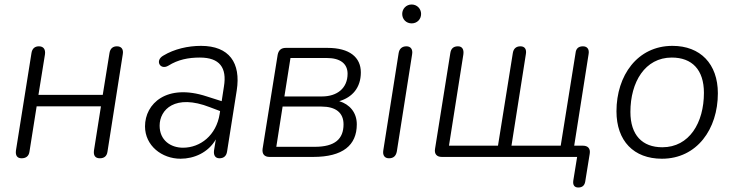

<svg xmlns="http://www.w3.org/2000/svg" viewBox="-20 -698 3265 854"><path d="M76 6C95 6 108 -3 111 -23L143 -225H429L398 -29C395 -7 403 6 424 6C443 6 455 -3 458 -23L526 -456C530 -478 521 -492 500 -492C482 -492 470 -482 467 -462L437 -276H151L180 -456C183 -478 174 -492 153 -492C135 -492 123 -482 120 -462L51 -29C48 -7 56 6 76 6Z M783 8C843 8 906 -19 940 -78L932 -29C929 -7 938 6 956 6C975 6 987 -4 990 -24L1033 -296C1052 -418 1000 -494 874 -494C816 -494 755 -480 707 -451C667 -429 693 -384 729 -406C772 -433 818 -442 869 -442C957 -442 990 -397 976 -313L966 -248L900 -269C721 -328 625 -237 625 -136C625 -50 700 8 783 8ZM690 -139C690 -210 758 -282 914 -221L959 -204L957 -191C942 -96 871 -41 794 -41C739 -41 690 -74 690 -139Z M1179 0H1373C1505 0 1567 -52 1567 -145C1567 -198 1535 -234 1489 -248C1547 -265 1585 -308 1585 -376C1585 -443 1535 -485 1437 -485H1251C1231 -485 1219 -475 1215 -454L1148 -36C1145 -13 1156 0 1179 0ZM1380 -45H1209L1237 -224H1410C1473 -224 1508 -197 1508 -145C1508 -80 1470 -45 1380 -45ZM1412 -269H1245L1272 -440H1434C1493 -440 1526 -415 1526 -370C1526 -306 1480 -269 1412 -269Z M1710 6C1730 6 1741 -4 1745 -24L1813 -456C1817 -478 1807 -492 1788 -492C1768 -492 1756 -481 1753 -461L1685 -30C1681 -7 1691 6 1710 6ZM1811 -594C1835 -594 1853 -612 1853 -636C1853 -659 1835 -678 1811 -678C1787 -678 1769 -659 1769 -636C1769 -612 1787 -594 1811 -594Z M2552 136C2570 136 2580 127 2583 110L2603 -14C2607 -37 2595 -50 2573 -50H2534L2598 -457C2602 -479 2592 -492 2573 -492C2553 -492 2542 -482 2540 -462L2474 -50H2255L2319 -457C2323 -479 2314 -492 2295 -492C2275 -492 2264 -481 2261 -462L2195 -50H1977L2041 -456C2044 -478 2036 -492 2017 -492C1997 -492 1986 -482 1983 -462L1915 -36C1911 -13 1923 0 1945 0H2547L2530 105C2527 125 2535 136 2552 136Z M2924 8C3080 8 3173 -124 3173 -283C3173 -414 3095 -494 2971 -494C2815 -494 2722 -362 2722 -203C2722 -71 2799 8 2924 8ZM2926 -43C2837 -43 2784 -97 2784 -200C2784 -333 2849 -442 2968 -442C3058 -442 3111 -388 3111 -285C3111 -152 3046 -43 2926 -43Z"/></svg>

Font: SN Pro Light
Style: Italic
Weight: 300
Italic angle: -8.99998°
Designer: Tobias Whetton
Foundry: Supernotes
Version: Version 1.001;Glyphs 3.2 (3249)